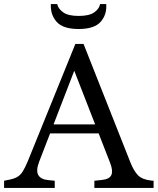

<svg xmlns="http://www.w3.org/2000/svg" viewBox="-26 -920 772 940"><path d="M-6 0V-35L8 -38Q38 -43 55.5 -52Q73 -61 85 -80Q97 -99 111 -133L343 -705H383L612 -126Q629 -83 649.5 -62Q670 -41 714 -36L726 -35V0H436V-35L473 -39Q511 -43 519.5 -64Q528 -85 513 -123L323 -611H352L166 -129Q149 -85 161.5 -63Q174 -41 213 -38L242 -35V0ZM203 -267V-311H505V-267ZM359 -778Q282 -778 251 -813.5Q220 -849 223 -900H254Q259 -877 283.5 -859.5Q308 -842 359 -842Q411 -842 435.5 -859.5Q460 -877 464 -900H494Q498 -849 467 -813.5Q436 -778 359 -778Z"/></svg>

Font: Hedvig Letters Serif 18pt
Style: Regular
Weight: 400
Designer: Alexander Örn & Tor Weibull
Foundry: Kanon Foundry
Version: Version 1.000